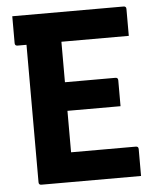

<svg xmlns="http://www.w3.org/2000/svg" viewBox="-51 -744 652 789"><g transform="rotate(-5 275.0 -350.0)"><path d="M88 0Q77 0 77 -11V-578H40Q29 -578 29 -589V-700H488Q499 -700 499 -689V-578H221V-411H429Q440 -411 440 -400V-293H221V-122H488Q499 -122 499 -111V0Z"/></g></svg>

Font: Recursive Sn Lnr St
Style: Bold
Weight: 700
Version: Version 1.079;hotconv 1.0.112;makeotfexe 2.5.65598; ttfautoh